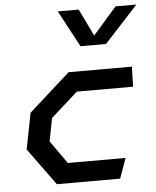

<svg xmlns="http://www.w3.org/2000/svg" viewBox="-56 -857 734 904"><g transform="rotate(-5 311.0 -405.0)"><path d="M176 0H475L509 -95H236L159.5 -203.5L180.5 -312.5L307.5 -426H573.5L576 -520.5H277L82 -346L48.5 -175ZM251 -810H350L412 -682L524 -810H622.5L464 -637.5H343.5Z"/></g></svg>

Font: Monaspace Krypton Medium
Style: Italic
Weight: 500
Italic angle: -11°
Designer: Riley Cran & the Lettermatic Team
Foundry: Lettermatic
Version: Version 1.101 (Monaspace Krypton)